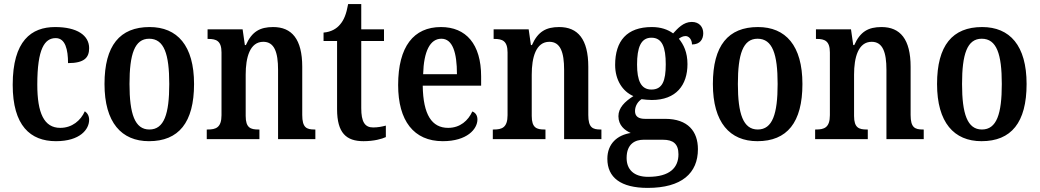

<svg xmlns="http://www.w3.org/2000/svg" viewBox="-20 -679 5073 937"><path d="M253 10C371 10 415 -48 415 -94C415 -113 407 -127 394 -136C374 -91 332 -55 274 -55C195 -55 162 -127 162 -266C162 -442 198 -493 252 -493C299 -493 312 -437 312 -371C393 -371 415 -399 415 -444C415 -506 357 -547 249 -547C133 -547 42 -480 42 -265C42 -66 128 10 253 10Z M707 10C852 10 927 -81 927 -269C927 -457 845 -547 710 -547C565 -547 490 -457 490 -269C490 -81 573 10 707 10ZM709 -47C638 -47 612 -123 612 -269C612 -415 637 -490 708 -490C781 -490 806 -415 806 -269C806 -123 781 -47 709 -47Z M989 0H1246V-47H1241C1203 -47 1179 -55 1179 -113V-315C1179 -398 1199 -475 1265 -475C1319 -475 1337 -424 1337 -338V0H1519V-47H1515C1476 -47 1455 -56 1455 -118V-353C1455 -488 1404 -547 1313 -547C1249 -547 1209 -525 1180 -459H1175L1164 -536H993V-489H997C1035 -489 1061 -480 1061 -423V-117C1061 -56 1033 -47 994 -47H989Z M1754 10C1805 10 1844 -1 1863 -10V-66C1844 -61 1824 -57 1801 -57C1760 -57 1743 -85 1743 -151V-479H1854V-536H1743V-659H1679C1670 -609 1658 -581 1640 -560C1623 -539 1596 -523 1559 -520V-479H1625V-146C1625 -30 1670 10 1754 10Z M2141 10C2259 10 2310 -49 2310 -96C2310 -117 2299 -130 2285 -135C2265 -91 2226 -55 2167 -55C2088 -55 2045 -118 2043 -261H2328V-306C2328 -464 2254 -547 2132 -547C1999 -547 1923 -452 1923 -264C1923 -90 1999 10 2141 10ZM2210 -317H2045C2048 -429 2079 -490 2134 -490C2189 -490 2210 -422 2210 -317Z M2385 0H2642V-47H2637C2599 -47 2575 -55 2575 -113V-315C2575 -398 2595 -475 2661 -475C2715 -475 2733 -424 2733 -338V0H2915V-47H2911C2872 -47 2851 -56 2851 -118V-353C2851 -488 2800 -547 2709 -547C2645 -547 2605 -525 2576 -459H2571L2560 -536H2389V-489H2393C2431 -489 2457 -480 2457 -423V-117C2457 -56 2429 -47 2390 -47H2385Z M3141 238C3307 238 3386 166 3386 49C3386 -37 3338 -99 3226 -99H3128C3097 -99 3079 -110 3079 -137C3079 -164 3095 -185 3111 -195C3122 -193 3148 -191 3161 -191C3280 -191 3335 -264 3335 -366C3335 -424 3316 -462 3293 -490C3302 -497 3313 -503 3326 -503C3342 -503 3357 -486 3357 -462C3397 -462 3412 -488 3412 -517C3412 -547 3393 -572 3356 -572C3315 -572 3287 -540 3265 -516C3239 -535 3205 -547 3161 -547C3039 -547 2982 -479 2982 -362C2982 -289 3018 -233 3071 -210C3029 -183 2998 -153 2998 -112C2998 -67 3029 -43 3058 -30C2993 -20 2944 22 2944 96C2944 187 3009 238 3141 238ZM3159 -242C3108 -242 3089 -286 3089 -364C3089 -446 3107 -495 3159 -495C3212 -495 3229 -448 3229 -365C3229 -285 3213 -242 3159 -242ZM3143 184C3073 184 3038 148 3038 92C3038 21 3082 3 3120 3H3216C3265 3 3291 23 3291 74C3291 139 3249 184 3143 184Z M3676 10C3821 10 3896 -81 3896 -269C3896 -457 3814 -547 3679 -547C3534 -547 3459 -457 3459 -269C3459 -81 3542 10 3676 10ZM3678 -47C3607 -47 3581 -123 3581 -269C3581 -415 3606 -490 3677 -490C3750 -490 3775 -415 3775 -269C3775 -123 3750 -47 3678 -47Z M3958 0H4215V-47H4210C4172 -47 4148 -55 4148 -113V-315C4148 -398 4168 -475 4234 -475C4288 -475 4306 -424 4306 -338V0H4488V-47H4484C4445 -47 4424 -56 4424 -118V-353C4424 -488 4373 -547 4282 -547C4218 -547 4178 -525 4149 -459H4144L4133 -536H3962V-489H3966C4004 -489 4030 -480 4030 -423V-117C4030 -56 4002 -47 3963 -47H3958Z M4770 10C4915 10 4990 -81 4990 -269C4990 -457 4908 -547 4773 -547C4628 -547 4553 -457 4553 -269C4553 -81 4636 10 4770 10ZM4772 -47C4701 -47 4675 -123 4675 -269C4675 -415 4700 -490 4771 -490C4844 -490 4869 -415 4869 -269C4869 -123 4844 -47 4772 -47Z"/></svg>

Font: Noto Serif Bengali Condensed SemiBold
Style: Regular
Weight: 600
Width: 3
Designer: Juan Bruce, Universal Thirst, Indian Type Foundry and the Monotype Design Team.
Foundry: Monotype Imaging Inc.
Version: Version 2.003